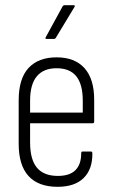

<svg xmlns="http://www.w3.org/2000/svg" viewBox="-20 -712 434 740"><path d="M202 8Q128 8 90 -33.5Q52 -75 52 -158V-325Q52 -409 90 -450Q128 -491 198 -491Q268 -491 305.5 -449.5Q343 -408 343 -327V-244Q343 -237 338 -237H96V-163Q96 -97 122.5 -65.5Q149 -34 203 -34Q249 -34 271 -56.5Q293 -79 293 -121Q293 -128 298 -128H331Q335 -128 336 -122Q337 -60 302.5 -26Q268 8 202 8ZM96 -278H299V-324Q299 -387 274 -418Q249 -449 198 -449Q148 -449 122 -418Q96 -387 96 -324ZM160 -562Q153 -562 156 -568L221 -687Q224 -692 229 -692H264Q267 -692 268 -690Q269 -688 267 -685L195 -566Q193 -562 187 -562Z"/></svg>

Font: Sofia Sans Condensed Light
Style: Regular
Weight: 300
Designer: Botio Nikoltchev, Ani Petrova
Foundry: lettersoup
Version: Version 4.101